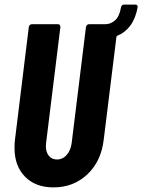

<svg xmlns="http://www.w3.org/2000/svg" viewBox="-20 -805 617 833"><path d="M577 -773Q568 -724 545 -693.5Q522 -663 489 -650Q485 -647 485 -644L430 -199Q419 -105 359 -48.5Q299 8 212 8Q134 8 88.5 -38.5Q43 -85 43 -163Q43 -187 45 -199L105 -688Q106 -693 109.5 -696.5Q113 -700 118 -700H231Q242 -700 242 -688L180 -185Q179 -180 179 -171Q179 -145 192 -129Q205 -113 227 -113Q252 -113 269.5 -133Q287 -153 291 -185L353 -688Q354 -693 357.5 -696.5Q361 -700 366 -700H437Q460 -700 479 -716.5Q498 -733 505 -773Q506 -779 509.5 -782Q513 -785 518 -785H567Q579 -785 577 -773Z"/></svg>

Font: Barlow Condensed
Style: Bold Italic
Weight: 700
Width: 3
Italic angle: -7°
Designer: Jeremy Tribby
Foundry: Tribby Type
Version: Version 1.408